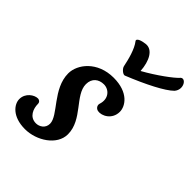

<svg xmlns="http://www.w3.org/2000/svg" viewBox="-214 -868 987 987"><g transform="rotate(45 279.5 -374.5)"><path d="M11.7 -84.5C11.7 -47.4 49.8 4.4 141.6 4.4C225.6 4.4 316.9 -54.2 316.9 -133.3C316.9 -240.2 199.7 -301.8 199.7 -380.9C199.7 -424.3 229.5 -445.8 266.1 -445.8C303.7 -445.8 337.9 -411.1 320.8 -359.4C316.4 -345.2 326.2 -330.1 341.8 -327.1C372.6 -321.3 423.8 -347.7 423.8 -403.8C423.8 -444.3 384.8 -505.4 277.8 -505.4C159.2 -505.4 96.2 -421.4 96.2 -356C96.2 -243.7 213.4 -167 213.4 -106.9C213.4 -72.8 184.1 -56.6 160.6 -56.6C113.3 -56.6 97.2 -100.6 97.2 -134.8C97.2 -150.4 83.5 -154.8 77.6 -154.8C51.3 -154.8 11.7 -128.4 11.7 -84.5ZM310.5 -553.7C419.9 -597.7 512.2 -645 545.9 -678.7C580.1 -718.8 540 -773.9 517.6 -744.6C499.5 -724.1 425.8 -668.9 350.6 -627.4C346.2 -696.3 317.9 -749.5 271.5 -744.6C244.1 -741.7 213.9 -731.4 223.6 -717.8C249.5 -685.1 264.2 -626 272.5 -585C275.4 -569.3 299.8 -548.8 310.5 -553.7Z"/></g></svg>

Font: Courgette
Style: Regular
Weight: 400
Designer: Karolina Lach
Foundry: Karolina Lach
Version: Version 1.002